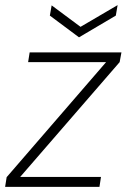

<svg xmlns="http://www.w3.org/2000/svg" viewBox="-27 -731 497 751"><path d="M-7 0 -1 -38 388 -488H83L89 -526H448L441 -488L52 -39H368L362 0ZM433 -711 426 -670 282 -585 168 -670 175 -710 288 -626Z"/></svg>

Font: DM Sans 9pt ExtraLight
Style: Italic
Weight: 250
Italic angle: -10°
Version: Version 4.004;gftools[0.9.30]